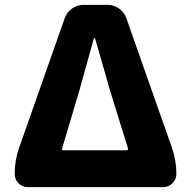

<svg xmlns="http://www.w3.org/2000/svg" viewBox="-20 -764 779 784"><path d="M93.8 0Q71.3 0 55.7 -15.6Q40 -31.2 40 -53.7Q40 -108.4 57.6 -159.2L244.1 -689.5Q252.9 -713.9 273.9 -729Q294.9 -744.1 320.3 -744.1H418.9Q445.3 -744.1 466.3 -729Q487.3 -713.9 496.1 -689.5L682.6 -159.2Q700.2 -108.4 700.2 -53.7Q700.2 -31.2 684.1 -15.6Q668 0 646.5 0ZM233.4 -157.2Q232.4 -154.3 233.9 -152.3Q235.4 -150.4 238.3 -150.4H498Q500 -150.4 502 -152.3Q503.9 -154.3 502.9 -157.2L430.7 -389.6L368.2 -607.4Q368.2 -609.4 366.2 -609.4Q364.3 -609.4 363.3 -607.4L302.7 -389.6Z"/></svg>

Font: Gen Jyuu Gothic Heavy
Style: Bold
Weight: 900
Designer: [Source Han Sans]
Ryoko NISHIZUKA  (kana & ideographs); Paul D. Hunt (Latin, Greek & Cyrillic); Wenlong ZHANG  (bopomofo
Version: Version 1.002.20150607